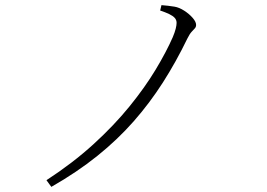

<svg xmlns="http://www.w3.org/2000/svg" viewBox="-20 -718 1040 748"><path d="M161 -16Q264 -83 344.5 -156.5Q425 -230 485 -304Q545 -378 586.5 -447Q628 -516 653 -573Q661 -592 664.5 -606Q668 -620 668 -629Q668 -640 661 -648Q654 -656 639.5 -663Q625 -670 604 -677L609 -698Q623 -697 635 -695.5Q647 -694 660 -692Q678 -689 697.5 -676.5Q717 -664 730.5 -648.5Q744 -633 744 -621Q744 -613 739 -607.5Q734 -602 726.5 -594Q719 -586 710 -568Q666 -477 614.5 -396.5Q563 -316 500.5 -245Q438 -174 359 -110.5Q280 -47 180 10Z"/></svg>

Font: Noto Serif SC ExtraLight ExtraLight
Style: Regular
Weight: 250
Version: Version 2.002-H1;hotconv 1.1.0;makeotfexe 2.6.0